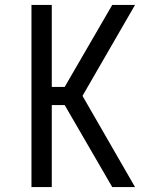

<svg xmlns="http://www.w3.org/2000/svg" viewBox="-20 -755 640 775"><path d="M107 0V-735H189V-404H241L433 -735H525L313 -368L525 0H433L241 -331H189V0Z"/></svg>

Font: Nova Nerd Font
Style: Regular
Weight: 400
Designer: Belleve Invis
Foundry: Belleve Invis
Version: Version 24.1.4; ttfautohint (v1.8.4);Nerd Fonts 3.1.1